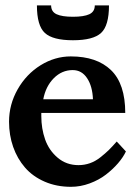

<svg xmlns="http://www.w3.org/2000/svg" viewBox="-20 -704 519 726"><path d="M453.6 -276.9H136.2V-265.1Q136.2 -217.8 150.6 -176.8Q165 -135.7 198 -107.7Q231 -79.6 276.9 -79.6Q299.3 -79.6 320.1 -86.9Q340.8 -94.2 359.6 -109.1Q378.4 -124 391.4 -136.7Q404.3 -149.4 421.4 -168.9L456.1 -131.3Q445.8 -109.4 426.3 -86.7Q406.7 -64 380.4 -43.7Q354 -23.4 319.1 -10.5Q284.2 2.4 248.5 2.4Q193.8 2.4 148.9 -17.1Q104 -36.6 74.7 -70.3Q45.4 -104 29.8 -148.4Q14.2 -192.9 14.2 -243.7Q14.2 -309.1 46.9 -366.5Q79.6 -423.8 133.5 -457.3Q187.5 -490.7 247.6 -490.7Q346.2 -490.7 399.9 -438.7Q453.6 -386.7 453.6 -276.9ZM143.6 -328.6H331.5Q329.6 -377.9 309.3 -408.4Q289.1 -439 254.9 -439Q213.9 -439 183.3 -408.2Q152.8 -377.4 143.6 -328.6ZM338.4 -683.6H392.1Q392.1 -606.9 362.1 -579.3Q332 -551.8 255.9 -551.8Q179.7 -551.8 149.7 -579.3Q119.6 -606.9 119.6 -683.6H173.3Q173.3 -659.7 194.1 -650.1Q214.8 -640.6 255.9 -640.6Q296.9 -640.6 317.6 -650.1Q338.4 -659.7 338.4 -683.6Z"/></svg>

Font: Flanker
Style: Bold
Weight: 700
Designer: Flanker
Foundry: Flanker
Version: Version 2.021